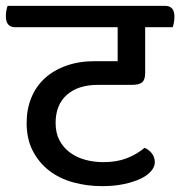

<svg xmlns="http://www.w3.org/2000/svg" viewBox="-51 -632 616 656"><path d="M445 -539V-383Q445 -360 435 -351Q425 -342 399 -342H283Q216 -342 177.5 -308Q139 -274 139 -212Q139 -177 152.5 -152Q166 -127 188.5 -110.5Q211 -94 240.5 -86Q270 -78 302 -78Q348 -78 382.5 -91.5Q417 -105 443 -127Q459 -120 468.5 -107Q478 -94 478 -77Q478 -62 465 -47Q452 -32 428.5 -21Q405 -10 372 -3Q339 4 298 4Q246 4 199 -9Q152 -22 117 -49Q82 -76 61 -116.5Q40 -157 40 -212Q40 -259 56 -298Q72 -337 102 -364.5Q132 -392 175.5 -407.5Q219 -423 273 -423H351V-539H1Q-31 -539 -31 -577Q-31 -585 -29.5 -594.5Q-28 -604 -25 -612H513Q545 -612 545 -575Q545 -567 543.5 -557Q542 -547 539 -539Z"/></svg>

Font: Baloo 2 Medium
Style: Regular
Weight: 500
Designer: Sarang Kulkarni and Ek Type
Foundry: Ek Type
Version: Version 1.640;hotconv 1.0.111;makeotfexe 2.5.65597; ttfautoh